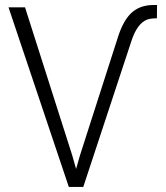

<svg xmlns="http://www.w3.org/2000/svg" viewBox="-20 -740 656 760"><path d="M266.1 -124.5 281.2 -71.3 296.4 -124.5 445.8 -589.8Q467.3 -658.7 500.5 -689.2Q533.7 -719.7 585.9 -720.2H601.6L601.1 -667.5Q576.7 -667.5 563 -662.6Q523.9 -648.4 501 -580.1L309.6 0H252.4L13.7 -710.9H79.1Z"/></svg>

Font: Roboto-Light
Style: Regular
Weight: 300
Designer: Google
Version: Version 2.137; 2017